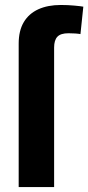

<svg xmlns="http://www.w3.org/2000/svg" viewBox="-20 -763 360 783"><path d="M56.2 0V-585Q56.2 -637.7 76.9 -672.6Q97.7 -707.5 136.2 -725.1Q174.8 -742.7 228 -742.7Q257.3 -742.7 283.2 -740.2Q309.1 -737.8 319.8 -735.8L308.1 -624Q300.8 -625.5 286.4 -626.5Q272 -627.4 259.3 -627.4Q227.5 -627.4 214.1 -613.3Q200.7 -599.1 200.7 -569.3V0Z"/></svg>

Font: Inter 24pt
Style: Bold
Weight: 700
Designer: Rasmus Andersson
Foundry: rsms
Version: Version 4.001;git-66647c0bb